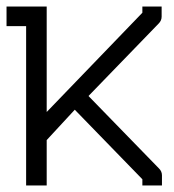

<svg xmlns="http://www.w3.org/2000/svg" viewBox="-20 -617 532 588"><path d="M0 -567V-597H60H64H123V-274L416 -578V-597H475V-566Q475 -554 466 -545L251 -323L467 -101Q476 -92 476 -80V-49H416V-68L209 -281L123 -188V-49H60V-537H0Z"/></svg>

Font: IBM 3270 Semi-Condensed
Style: Condensed
Weight: 400
Monospace: yes
Version: Version 2.3.1